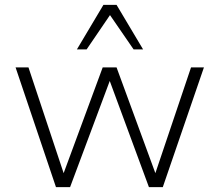

<svg xmlns="http://www.w3.org/2000/svg" viewBox="-20 -769 902 789"><path d="M210 0 44 -492H97L242 -56H241L402 -492H459L619 -56H618L765 -492H818L649 0H592L430 -439H432L268 0ZM296 -566 405 -749H459L568 -566H529L432 -707L336 -566Z"/></svg>

Font: Nunito Sans 7pt ExtraLight
Style: Regular
Weight: 250
Designer: Vernon Adams
Foundry: Vernon Adams
Version: Version 3.101;gftools[0.9.27]